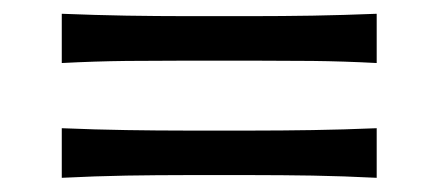

<svg xmlns="http://www.w3.org/2000/svg" viewBox="-20 -448 630 276"><path d="M68.8 -357.4V-428.2Q116.7 -426.3 161.9 -425.5Q207 -424.8 245.6 -424.8H344.7Q383.8 -424.8 429 -425.5Q474.1 -426.3 521.5 -428.2V-357.4Q474.1 -359.9 429 -360.4Q383.8 -360.8 344.7 -360.8H245.6Q207 -360.8 161.9 -360.4Q116.7 -359.9 68.8 -357.4ZM68.8 -192.4V-263.7Q116.7 -261.7 161.9 -261Q207 -260.3 245.6 -260.3H344.7Q383.8 -260.3 429 -261Q474.1 -261.7 521.5 -263.7V-192.4Q474.1 -194.8 429 -195.6Q383.8 -196.3 344.7 -196.3H245.6Q207 -196.3 161.9 -195.6Q116.7 -194.8 68.8 -192.4Z"/></svg>

Font: Pinar-FD Regular
Style: FD-Regular
Weight: 400
Designer: Amin Abedi
Version: Version 3.000